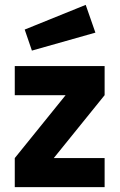

<svg xmlns="http://www.w3.org/2000/svg" viewBox="-20 -773 494 793"><path d="M82 -650.9 334 -752.9 374 -638.2 111.8 -564ZM41 -500H412.1V-379.9L202.1 -120.1H412.1V0H41V-120.1L251 -379.9H41Z"/></svg>

Font: TitilliumWeb-Bold
Style: Bold
Weight: 700
Version: Version 1.001;PS 57.000;hotconv 1.0.70;makeotf.lib2.5.55311